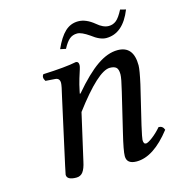

<svg xmlns="http://www.w3.org/2000/svg" viewBox="-94 -675 707 766"><g transform="rotate(-15 260.0 -291.5)"><path d="M89.8 -12.2Q89.8 -14.6 97.2 -47.9L155.8 -314Q167 -359.9 167 -371.1Q167 -390.6 148.9 -392.1L108.9 -395Q98.1 -411.6 107.9 -422.9Q201.2 -426.8 245.1 -436Q256.8 -436 256.8 -420.9Q256.8 -415 253.2 -403.8Q249.5 -392.6 242.4 -369.6Q235.4 -346.7 230 -319.8L228 -310.1H231Q288.6 -377.9 333 -408.4Q377.4 -439 418 -439Q483.9 -439 483.9 -358.9Q483.9 -340.3 471.2 -283.2L433.1 -124Q421.9 -74.2 421.9 -66.9Q421.9 -49.8 432.1 -49.8Q439.9 -49.8 459.2 -64.2Q478.5 -78.6 497.1 -100.1Q514.2 -100.1 520 -83Q447.8 9.8 377.9 9.8Q336.9 9.8 336.9 -22.9Q336.9 -44.9 354 -115.2L392.1 -274.9Q404.8 -326.7 404.8 -342.8Q404.8 -364.3 396.2 -371.6Q387.7 -378.9 370.1 -378.9Q321.8 -378.9 215.8 -237.8L171.9 -44.9Q166 -16.6 156 -3.4Q146 9.8 128.9 9.8Q89.8 9.8 89.8 -12.2ZM410.2 -541Q427.7 -541 441.2 -551.8Q454.6 -562.5 470.2 -592.8Q472.2 -592.3 481.7 -589.8Q491.2 -587.4 493.2 -586.9Q457.5 -497.1 388.2 -497.1Q362.3 -497.1 329.1 -522.9Q297.4 -544.9 279.8 -544.9Q260.7 -544.9 247.6 -533.7Q234.4 -522.5 221.2 -497.1Q215.3 -498.5 198.2 -502Q218.3 -547.4 241.5 -569.1Q264.6 -590.8 295.9 -590.8Q328.1 -590.8 361.8 -563Q387.2 -541 410.2 -541Z"/></g></svg>

Font: Common Serif
Style: Italic
Weight: 400
Italic angle: -12°
Designer: Philipp H. Poll, Khaled Hosny
Foundry: Stefan Peev, Context Ltd.
Version: Version 1.026